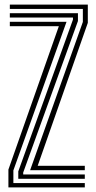

<svg xmlns="http://www.w3.org/2000/svg" viewBox="-20 -820 422 840"><path d="M111.8 -75.5 342.5 -724V-781H23V-800H364.2V-720L144.8 -94.5H351V-75.5ZM60 -37.8V-70.2L299.2 -734.2V-743.2H23V-762.2H321V-728L81.5 -65.2V-56.8H351V-37.8ZM16.8 0V-78.2L237.5 -705.5H23V-724.5H271L38.5 -74.5V-19H351V0Z"/></svg>

Font: Big Shoulders Inline Display
Style: Bold
Weight: 700
Designer: Patric King
Foundry: XO Type Co
Version: Version 1.000